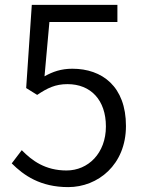

<svg xmlns="http://www.w3.org/2000/svg" viewBox="-20 -752 589 785"><path d="M259 13C380 13 495 -78 495 -237C495 -399 397 -471 276 -471C230 -471 196 -459 162 -440L182 -662H460V-732H110L87 -392L132 -364C174 -392 206 -408 256 -408C351 -408 413 -343 413 -235C413 -125 340 -55 252 -55C165 -55 111 -95 69 -138L28 -84C77 -35 145 13 259 13Z"/></svg>

Font: Noto Sans CJK JP DemiLight
Style: Regular
Weight: 350
Designer: Ryoko NISHIZUKA (kana & ideographs); Paul D. Hunt (Latin, Greek & Cyrillic); Wenlong ZHANG (bopomofo); Sandoll Communica
Foundry: Adobe Systems Incorporated
Version: Version 1.004;PS 1.004;hotconv 1.0.82;makeotf.lib2.5.63406